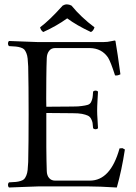

<svg xmlns="http://www.w3.org/2000/svg" viewBox="-20 -833 607 858"><path d="M299.3 -808.1Q343.3 -754.9 402.3 -710.9Q397 -694.3 386.2 -689.9Q322.3 -719.7 280.3 -751Q232.9 -716.8 173.3 -689.9Q162.1 -697.3 159.2 -710.9Q201.2 -742.2 260.3 -808.1Q278.3 -818.8 299.3 -808.1ZM304.2 -356.9Q332 -356.9 346.2 -359.4Q361.8 -361.3 372.1 -364.5Q382.3 -367.7 387 -377Q391.6 -386.2 393.3 -395.5Q395 -404.8 396 -423.8Q400.4 -428.2 407 -428.2Q413.6 -428.2 418 -423.8Q417.5 -414.1 415.8 -385.5Q414.1 -356.9 414.1 -337.9Q414.1 -321.8 415.8 -298.8Q417.5 -275.9 418 -259.8Q413.6 -255.4 407 -255.4Q400.4 -255.4 396 -259.8Q395 -275.9 393.6 -284.2Q392.1 -292.5 387 -302.2Q381.8 -312 372.3 -316.4Q362.8 -320.8 346.2 -324.2Q330.6 -327.1 304.2 -327.1L187 -328.1Q186 -152.8 189 -68.8Q189.5 -48.8 199.5 -37.4Q209.5 -25.9 226.1 -25.9H381.8Q474.1 -25.9 514.2 -169.9Q525.4 -171.4 527.3 -170.9Q529.3 -170.4 538.1 -165Q523.9 -71.8 502 4.9Q421.9 0 374 0H151.9Q136.7 0 90.3 2.2Q43.9 4.4 20 4.9Q15.6 0.5 15.6 -6.6Q15.6 -13.7 20 -18.1Q40 -19 50.8 -20Q61.5 -21 72.5 -24.4Q83.5 -27.8 88.4 -33.2Q93.3 -38.6 97.7 -49.1Q102.1 -59.6 103.5 -73.5Q105 -87.4 106 -108.9Q107.9 -190.9 107.9 -320.8Q107.9 -454.1 106 -536.1Q105 -557.6 103.5 -571.5Q102.1 -585.4 97.7 -595.9Q93.3 -606.4 88.4 -611.8Q83.5 -617.2 72.5 -620.6Q61.5 -624 50.8 -625Q40 -626 20 -627Q15.6 -631.3 15.6 -638.4Q15.6 -645.5 20 -649.9Q44.9 -649.4 89.8 -647.2Q134.8 -645 149.9 -645H441.9Q452.6 -645 460.4 -646Q468.3 -647 478.3 -649.2Q488.3 -651.4 492.2 -651.9Q496.1 -651.9 496.1 -648.9Q497.6 -642.6 506.1 -586.2Q514.6 -529.8 518.1 -501Q504.9 -494.1 494.1 -496.1Q475.1 -555.7 462.9 -575.7Q434.6 -617.2 381.8 -618.2H226.1Q209 -618.2 199.5 -605.7Q189.9 -593.3 189 -574.2Q187.5 -537.6 187 -483.2Q186.5 -428.7 186.5 -392.6L187 -356Z"/></svg>

Font: Linux Libertine Display G
Style: Regular
Weight: 400
Designer: Philipp H. Poll
Foundry: Philipp H. Poll
Version: Version 5.0.9